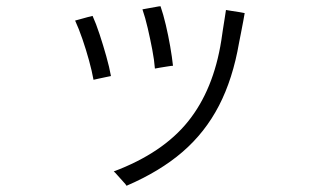

<svg xmlns="http://www.w3.org/2000/svg" viewBox="-20 -555 1040 616"><path d="M386 41Q384 37 375 27.5Q366 18 357.5 8Q349 -2 345 -5Q502 -64 583.5 -165.5Q665 -267 690 -425Q692 -439 695 -459Q698 -479 701 -497Q704 -515 705 -523Q710 -522 723 -520Q736 -518 749 -516Q762 -514 765 -513Q764 -505 760.5 -487.5Q757 -470 753.5 -451Q750 -432 747 -418Q727 -302 682.5 -216Q638 -130 565.5 -67.5Q493 -5 386 41ZM280 -299Q275 -327 265.5 -361.5Q256 -396 244.5 -429.5Q233 -463 221 -489Q226 -490 237.5 -493.5Q249 -497 261 -500Q273 -503 277 -504Q288 -480 299.5 -445Q311 -410 321 -374.5Q331 -339 336 -311Q331 -310 319 -307.5Q307 -305 295.5 -302.5Q284 -300 280 -299ZM477 -335Q475 -362 468.5 -396Q462 -430 454 -464.5Q446 -499 437 -525Q441 -526 453.5 -528Q466 -530 478.5 -532.5Q491 -535 495 -535Q504 -509 512 -475Q520 -441 526 -406.5Q532 -372 535 -344Q531 -344 518.5 -342Q506 -340 493.5 -338Q481 -336 477 -335Z"/></svg>

Font: Zen Kaku Gothic Antique
Style: Regular
Weight: 400
Designer: Yoshimichi Ohira
Foundry: Positype
Version: Version 1.001